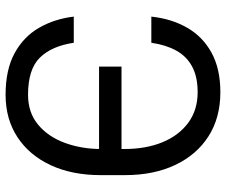

<svg xmlns="http://www.w3.org/2000/svg" viewBox="-79 -690 778 660"><g transform="rotate(90 310.0 -360.0)"><path d="M504.9 -388.7V-311.5H209V-388.7ZM37.1 -224.6H127Q138.2 -148.9 178 -108.2Q217.8 -67.4 305.7 -67.4Q367.2 -67.4 408.7 -102.1Q450.2 -136.7 471.2 -194.1Q492.2 -251.5 492.2 -318.4V-398.4Q492.2 -473.1 468.8 -529.8Q445.3 -586.4 401.6 -618.4Q357.9 -650.4 296.9 -650.4Q243.7 -650.4 208.5 -631.3Q173.3 -612.3 153.8 -576.7Q134.3 -541 127 -491.2H37.1Q44.4 -560.1 75 -613.8Q105.5 -667.5 160.9 -698Q216.3 -728.5 296.9 -728.5Q384.8 -728.5 448.5 -687.7Q512.2 -647 547.1 -573.2Q582 -499.5 582 -400.4V-317.4Q582 -218.3 547.6 -144.8Q513.2 -71.3 451.2 -30.8Q389.2 9.8 305.7 9.8Q219.7 9.8 162.8 -21.2Q106 -52.2 75.4 -105.5Q44.9 -158.7 37.1 -224.6Z"/></g></svg>

Font: Inter Display V
Style: Regular
Weight: 400
Designer: Rasmus Andersson
Foundry: rsms
Version: Version 3.015;git-src